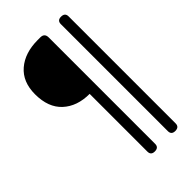

<svg xmlns="http://www.w3.org/2000/svg" viewBox="-246 -777 962 962"><g transform="rotate(-45 235.0 -296.0)"><path d="M227 -701H245Q275 -701 275 -671V83Q275 109 247 109Q220 109 220 83V-326Q132 -326 78.5 -375Q25 -424 25 -518Q25 -606 80.5 -653.5Q136 -701 227 -701ZM392 109Q365 109 365 83V-675Q365 -701 392 -701Q420 -701 420 -675V83Q420 109 392 109Z"/></g></svg>

Font: Agu Display
Style: Regular
Weight: 400
Designer: Oluwaseun Badejo
Version: Version 1.103